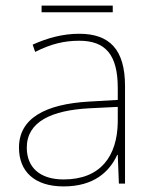

<svg xmlns="http://www.w3.org/2000/svg" viewBox="-20 -658 551 688"><path d="M384 -638H129V-614H384ZM264 -537C205 -537 150 -522 97 -498L106 -472C163 -501 211 -512 264 -512C357 -512 402 -463 402 -343V-300L299 -294C142 -285 48 -234 48 -129C48 -45 102 10 208 10C316 10 372 -42 400 -103H402L406 0H428V-350C428 -480 373 -537 264 -537ZM301 -270 402 -275V-220C400 -99 341 -15 208 -15C123 -15 76 -58 76 -129C76 -222 165 -263 301 -270Z"/></svg>

Font: Noto Sans Meetei Mayek Thin
Style: Regular
Weight: 100
Designer: Monotype Design Team and Neelakash Kshetrimayum
Foundry: Monotype Imaging Inc.
Version: Version 2.002